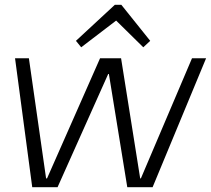

<svg xmlns="http://www.w3.org/2000/svg" viewBox="-20 -784 883 804"><path d="M43 -540H101L173 -37H177L399 -540H487L567 -37H570L784 -540H843L619 0H513L436 -474H433L221 0H115ZM298 -613 461 -764H488L609 -613L580 -586L455 -709H481L320 -586Z"/></svg>

Font: Pathway Extreme 28pt ExtraLight
Style: Italic
Weight: 250
Italic angle: -8°
Designer: Eduardo Rodriguez Tunni
Foundry: Eduardo Rodriguez Tunni
Version: Version 1.001;gftools[0.9.26]